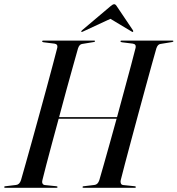

<svg xmlns="http://www.w3.org/2000/svg" viewBox="-29 -893 844 913"><path d="M172.5 -36Q170 -27.5 173 -20.8Q176 -14 184.5 -13L238.5 -7.5Q244.5 -7 244.5 -3.5Q244.5 0 239.5 0H-3.5Q-9 0 -9 -3Q-9 -7.5 -2.5 -7.5L47.5 -13.5Q64 -15 71 -37Q79.5 -66.5 93.5 -116.2Q107.5 -166 124.5 -227Q141.5 -288 159.2 -352.8Q177 -417.5 193.5 -478.2Q210 -539 223 -588.2Q236 -637.5 243.5 -666.5Q246.5 -683 230 -685.5L178 -692Q171.5 -693 171.5 -696.5Q171.5 -700 176.5 -700H418.5Q423 -700 423 -697.5Q423 -694 416.5 -693L361.5 -684Q348.5 -682.5 342 -663Q333.5 -633 319 -581.2Q304.5 -529.5 287 -465.8Q269.5 -402 252 -336H527.5Q545.5 -402.5 563 -467Q580.5 -531.5 594.5 -583.8Q608.5 -636 616 -666.5Q619 -683 602.5 -685.5L550.5 -692Q544 -693 544 -696.5Q544 -700 549 -700H791Q795.5 -700 795.5 -697.5Q795.5 -694 789 -693L734 -684Q721 -682.5 714.5 -663Q706 -634 692.5 -584.8Q679 -535.5 662.2 -474.5Q645.5 -413.5 628 -348.8Q610.5 -284 594.2 -223.2Q578 -162.5 565 -113.5Q552 -64.5 545 -36Q543 -27.5 545.8 -20.8Q548.5 -14 557 -13L611 -7.5Q617 -7 617 -3.5Q617 0 612 0H369Q363.5 0 363.5 -3Q363.5 -7.5 370 -7.5L420 -13.5Q436.5 -15 443.5 -37Q451.5 -64.5 464.5 -110.2Q477.5 -156 493.2 -212.2Q509 -268.5 525.5 -328.5H250Q233.5 -268 218.2 -211.2Q203 -154.5 191 -108.8Q179 -63 172.5 -36ZM603 -741.5Q601 -740 597 -743L496 -803.5L365.5 -743Q359.5 -740 358 -741.5Q356 -744 360.5 -748.5L496 -863Q507.5 -873 514 -873Q520.5 -873 526.5 -863L603.5 -748.5Q606 -744 603 -741.5Z"/></svg>

Font: Fraunces 144pt
Style: Italic
Weight: 400
Italic angle: -16°
Version: Version 1.000;[b76b70a41]